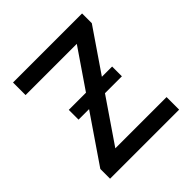

<svg xmlns="http://www.w3.org/2000/svg" viewBox="-192 -875 1022 1022"><g transform="rotate(-45 319.5 -363.5)"><path d="M61.1 0V-73.2L443.5 -632.8H57.9V-727.3H577.8V-654.1L195.3 -94.5H581V0ZM164.8 -340.9V-414.4H491.1V-340.9Z"/></g></svg>

Font: Inter Zeller Medium
Style: Regular
Weight: 500
Designer: Rasmus Andersson; Joe Bland
Foundry: zeller
Version: Version 3.015;git-dec3a8cb1